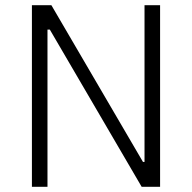

<svg xmlns="http://www.w3.org/2000/svg" viewBox="-20 -720 740 740"><path d="M103 0H163V-606H172L526 0H597V-700H537V-96H531L178 -700H103Z"/></svg>

Font: Fixel Text Light
Style: Regular
Weight: 300
Width: 4
Designer: AlfaBravo + MacPaw
Foundry: Kyrylo Tkachov, Marchela Mozhyna, Serhii Makarenko, Maria Weinstein, Zakhar Kryvoshyya
Version: Version 1.211